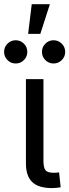

<svg xmlns="http://www.w3.org/2000/svg" viewBox="-58 -915 338 936"><path d="M196.3 2Q129.4 2 98.9 -27.6Q68.4 -57.1 68.4 -118.2V-529.3H153.8V-132.8Q153.8 -98.1 163.6 -85.4Q173.3 -72.8 203.1 -72.8Q211.4 -72.8 218.3 -73.2Q225.1 -73.7 230 -74.7L237.8 -2Q229 -0.5 218 0.7Q207 2 196.3 2ZM203.1 -605.5Q179.7 -605.5 163.1 -622.1Q146.5 -638.7 146.5 -662.1Q146.5 -685.5 163.1 -702.1Q179.7 -718.8 203.1 -718.8Q226.6 -718.8 243.2 -702.1Q259.8 -685.5 259.8 -662.1Q259.8 -638.7 243.2 -622.1Q226.6 -605.5 203.1 -605.5ZM18.6 -605.5Q-4.9 -605.5 -21.5 -622.1Q-38.1 -638.7 -38.1 -662.1Q-38.1 -685.5 -21.5 -702.1Q-4.9 -718.8 18.6 -718.8Q42 -718.8 58.6 -702.1Q75.2 -685.5 75.2 -662.1Q75.2 -638.7 58.6 -622.1Q42 -605.5 18.6 -605.5ZM79.1 -750 96.7 -894.5H185.1L138.7 -750Z"/></svg>

Font: Inter 24pt
Style: Regular
Weight: 400
Designer: Rasmus Andersson
Foundry: rsms
Version: Version 4.001;git-66647c0bb